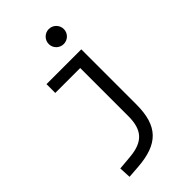

<svg xmlns="http://www.w3.org/2000/svg" viewBox="-288 -836 1162 1162"><g transform="rotate(-45 293.0 -255.0)"><path d="M90.8 234.4 170.9 228.5C352.1 214.8 429.7 138.7 429.7 -45.9V-517.6H131.8V-442.4H345.2V-30.3C345.2 87.9 296.4 140.1 180.7 150.9L86.9 159.2ZM377.4 -615.2C413.1 -615.2 441.9 -643.6 441.9 -679.2C441.9 -714.8 413.1 -743.7 377.4 -743.7C341.8 -743.7 313 -714.8 313 -679.2C313 -643.6 341.8 -615.2 377.4 -615.2Z"/></g></svg>

Font: Cascadia Mono PL SemiLight
Style: Regular
Weight: 350
Monospace: yes
Designer: Aaron Bell
Foundry: Saja Typeworks
Version: Version 2404.023